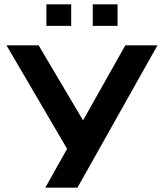

<svg xmlns="http://www.w3.org/2000/svg" viewBox="-20 -870 760 890"><path d="M10 -660H159L365 -312L561 -660H710L339 0H190L291 -180ZM195 -750V-850H310V-750ZM410 -750V-850H525V-750Z"/></svg>

Font: Xolonium
Style: Regular
Weight: 400
Designer: Severin Meyer
Version: Version 4.2